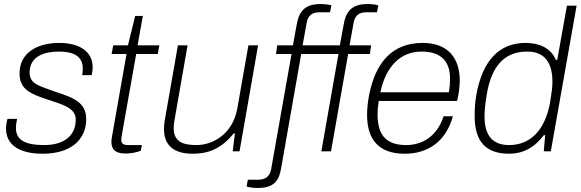

<svg xmlns="http://www.w3.org/2000/svg" viewBox="-20 -751 2882 953"><path d="M191 12C334 12 408 -59 408 -161C408 -259 311 -274 231 -304C175 -325 127 -335 127 -391C127 -472 201 -495 271 -495C333 -495 391 -480 391 -410C391 -400 390 -390 388 -378H435C438 -391 440 -404 440 -416C440 -504 362 -538 274 -538C170 -538 77 -493 77 -386C77 -304 139 -284 204 -261C278 -235 356 -220 356 -158C356 -73 292 -31 200 -31C107 -31 59 -54 59 -117C59 -130 61 -144 65 -161H17C12 -143 10 -127 10 -112C10 -31 78 12 191 12Z M603 11C625 11 656 7 679 -3L684 -31H617C590 -31 582 -39 582 -58C582 -66 584 -76 586 -88L656 -483H763L771 -526H663L689 -672H651L615 -526H542L534 -483H608L536 -74C534 -64 533 -55 533 -47C533 -10 551 11 603 11Z M936 12C1006 12 1073 -6 1140 -89H1146L1135 0H1169L1261 -526H1213L1158 -213C1136 -88 1039 -31 955 -31C890 -31 842 -46 842 -116C842 -127 844 -141 846 -154L911 -526H863L798 -155C795 -139 794 -124 794 -110C794 -22 852 12 936 12Z M1260 182C1353 182 1367 131 1376 81L1475 -483H1660L1575 0H1623L1708 -483H1816L1822 -526H1715L1735 -637C1741 -671 1759 -690 1797 -690H1851L1858 -724C1844 -729 1825 -731 1803 -731C1710 -731 1694 -675 1685 -625L1667 -526H1482L1502 -637C1508 -671 1526 -690 1564 -690H1618L1625 -724C1611 -729 1592 -731 1570 -731C1477 -731 1461 -675 1452 -625L1434 -526H1356L1350 -483H1427L1326 88C1320 122 1299 141 1263 141H1210L1204 175C1217 179 1236 182 1260 182Z M1989 12C2104 12 2193 -48 2228 -174H2182C2147 -68 2070 -31 1996 -31C1903 -31 1854 -74 1854 -183C1854 -203 1856 -225 1860 -250H2249C2257 -286 2262 -320 2262 -351C2262 -461 2205 -538 2078 -538C1922 -538 1844 -435 1813 -284C1806 -250 1802 -214 1802 -180C1802 -55 1863 12 1989 12ZM1868 -293C1895 -422 1969 -495 2072 -495C2171 -495 2214 -446 2214 -358C2214 -338 2212 -317 2208 -293Z M2508 12C2574 12 2632 -17 2679 -80H2686L2679 0H2714L2842 -723H2794L2746 -454H2739C2712 -517 2650 -538 2589 -538C2462 -538 2375 -456 2344 -278C2337 -239 2336 -205 2336 -175C2336 -43 2396 12 2508 12ZM2507 -31C2434 -31 2385 -69 2385 -172C2385 -195 2386 -222 2396 -282C2421 -434 2493 -495 2596 -495C2650 -495 2722 -475 2722 -345C2722 -322 2719 -296 2711 -246C2687 -107 2614 -31 2507 -31Z"/></svg>

Font: Archivo Thin
Style: Italic
Weight: 100
Italic angle: -10°
Designer: Hector Gatti
Foundry: Omnibus-Type
Version: Version 2.001